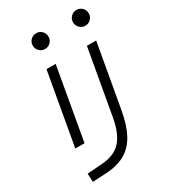

<svg xmlns="http://www.w3.org/2000/svg" viewBox="-233 -852 1051 1195"><g transform="rotate(-30 293.0 -255.0)"><path d="M70.8 234.4 67.9 173.8 175.3 166Q268.1 159.2 314.5 106.4Q360.8 53.7 378.9 -49.8L461.9 -517.6H528.3L448.2 -65.4Q431.6 30.3 398.7 94Q365.7 157.7 310.3 190.9Q254.9 224.1 169.9 229ZM79.6 0 171.4 -517.6H237.3L146 0ZM227.1 -630.4Q203.6 -630.4 187 -647Q170.4 -663.6 170.4 -687Q170.4 -710.4 187 -727.1Q203.6 -743.7 227.1 -743.7Q250.5 -743.7 267.1 -727.1Q283.7 -710.4 283.7 -687Q283.7 -663.6 267.1 -647Q250.5 -630.4 227.1 -630.4ZM516.6 -630.4Q493.2 -630.4 476.6 -647Q460 -663.6 460 -687Q460 -710.4 476.6 -727.1Q493.2 -743.7 516.6 -743.7Q540 -743.7 556.6 -727.1Q573.2 -710.4 573.2 -687Q573.2 -663.6 556.6 -647Q540 -630.4 516.6 -630.4Z"/></g></svg>

Font: Cascadia Code Light
Style: Italic
Weight: 300
Italic angle: -10°
Monospace: yes
Designer: Aaron Bell
Foundry: Saja Typeworks
Version: Version 2404.023; ttfautohint (v1.8.4)